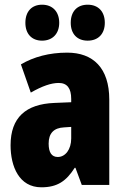

<svg xmlns="http://www.w3.org/2000/svg" viewBox="-20 -787 534 817"><path d="M88 -690C88 -642 116 -614 159 -614C204 -614 232 -644 232 -690C232 -737 204 -767 159 -767C116 -767 88 -739 88 -690ZM281 -690C281 -643 308 -614 353 -614C399 -614 426 -644 426 -690C426 -737 399 -767 353 -767C309 -767 281 -739 281 -690ZM266 -563C190 -563 123 -545 69 -513L111 -393C160 -421 198 -434 230 -434C266 -434 283 -411 283 -366V-352L211 -349C90 -344 25 -287 25 -169C25 -79 61 10 156 10C225 10 262 -17 298 -73H301L328 0H445V-363C445 -498 376 -563 266 -563ZM253 -245 283 -247V-198C283 -151 258 -119 226 -119C200 -119 187 -138 187 -176C187 -220 209 -243 253 -245Z"/></svg>

Font: Noto Sans Lao Looped ExtraCondensed Black
Style: Regular
Weight: 900
Width: 2
Designer: Mark Frömberg, Ben Mitchell
Foundry: The Fontpad Ltd
Version: Version 1.002